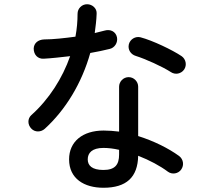

<svg xmlns="http://www.w3.org/2000/svg" viewBox="-20 -831 1040 906"><path d="M468 55C576 55 630 6 632 -96C686 -75 736 -48 772 -21C792 -6 821 -11 835 -31C850 -52 845 -80 825 -95C774 -132 705 -166 632 -189V-422C632 -446 612 -467 587 -467C562 -467 542 -446 542 -422V-210C517 -213 493 -215 469 -215C370 -215 306 -163 306 -79C306 12 377 55 468 55ZM128 -224C145 -206 173 -207 191 -223C290 -313 366 -439 406 -581C439 -587 470 -593 497 -600C521 -605 537 -630 532 -655C526 -683 500 -694 475 -687L427 -675C431 -705 435 -735 436 -766C438 -791 416 -811 391 -811C366 -811 346 -791 346 -766C346 -731 343 -695 336 -658C284 -651 231 -645 189 -645C159 -644 140 -627 139 -602C139 -573 158 -552 187 -554C224 -556 267 -561 311 -566C275 -463 212 -363 128 -288C109 -271 110 -242 128 -224ZM394 -79C394 -109 414 -133 468 -133C491 -133 516 -130 542 -124V-102C542 -54 523 -29 468 -29C414 -29 394 -50 394 -79ZM588 -622C582 -597 597 -574 621 -567C666 -553 746 -517 786 -491C807 -477 834 -482 849 -503C863 -524 857 -552 837 -566C794 -595 700 -640 643 -655C619 -661 594 -646 588 -622Z"/></svg>

Font: 寒蝉半圆体
Style: Regular
Weight: 400
Designer: Yoshimichi Ohira & Warren
Foundry: ChillType
Version: Version 1.800;Glyphs 3.1.1 (3135)